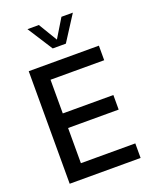

<svg xmlns="http://www.w3.org/2000/svg" viewBox="-175 -1075 946 1174"><g transform="rotate(-20 298.5 -488.5)"><path d="M70.3 0V-732.4H526.9V-637.7H177.7V-418.5H506.8V-323.7H177.7V-94.7H531.7V0ZM341.3 -813H255.9L150.9 -976.6H225.1L298.3 -855L372.1 -976.6H446.3Z"/></g></svg>

Font: Kumbh Sans Medium
Style: Regular
Weight: 500
Version: Version 1.005